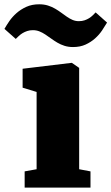

<svg xmlns="http://www.w3.org/2000/svg" viewBox="-73 -857 509 877"><path d="M39.6 -74.2 94.2 -84V-437L30.3 -456.5V-543L252.9 -569.8H255.4L288.6 -546.9V-84L340.3 -74.2V0H39.6ZM-52.7 -725.1Q-43.9 -740.7 -30.5 -760.3Q-17.1 -779.8 2.2 -796.9Q21.5 -814 47.1 -825.7Q72.8 -837.4 106 -837.4Q127.9 -837.4 145.8 -831.8Q163.6 -826.2 178.7 -817.4Q193.8 -808.6 207 -798.8Q220.2 -789.1 232.9 -780.3Q245.6 -771.5 258.8 -765.9Q272 -760.3 287.1 -760.3Q301.8 -760.3 313.2 -764.2Q324.7 -768.1 334 -773.9Q343.3 -779.8 350.6 -786.9Q357.9 -793.9 363.8 -800.3L416 -753.9Q406.2 -737.3 393.1 -717.8Q379.9 -698.2 361.1 -681.4Q342.3 -664.6 317.6 -653.3Q293 -642.1 260.7 -642.1Q239.3 -642.1 221.7 -647.7Q204.1 -653.3 189.2 -662.1Q174.3 -670.9 160.9 -680.7Q147.5 -690.4 134.3 -699.2Q121.1 -708 107.2 -713.6Q93.3 -719.2 77.1 -719.2Q63 -719.2 51.3 -715.3Q39.6 -711.4 30 -705.6Q20.5 -699.7 12.9 -692.6Q5.4 -685.5 -1 -679.2Z"/></svg>

Font: Merriweather UltraBold
Style: Regular
Weight: 900
Designer: Eben Sorkin ( sorkintype@gmail.com )
Foundry: Eben Sorkin
Version: Version 1.570; ttfautohint (v1.3) -l 8 -r 32 -G 0 -x 0 -H 60